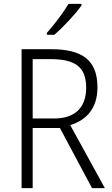

<svg xmlns="http://www.w3.org/2000/svg" viewBox="-20 -967 578 987"><path d="M399 -939V-947H332C306 -902 260 -842 221 -798V-788H259C305 -827 369 -896 399 -939ZM244 -714H91V0H148V-309H288L453 0H519L341 -324C426 -350 481 -411 481 -518C481 -659 401 -714 244 -714ZM240 -663C365 -663 423 -624 423 -516C423 -411 362 -358 259 -358H148V-663Z"/></svg>

Font: Noto Sans Telugu SemiCondensed Light
Style: Regular
Weight: 300
Width: 4
Designer: Jelle Bosma - Monotype Design Team
Foundry: Monotype Imaging Inc.
Version: Version 2.005